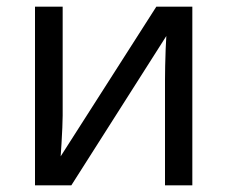

<svg xmlns="http://www.w3.org/2000/svg" viewBox="-20 -556 683 576"><path d="M168 -536V-209Q168 -197 167 -173Q166 -149 164.5 -125Q163 -101 162 -87L449 -536H557V0H475V-316Q475 -332 475.5 -358Q476 -384 477 -409.5Q478 -435 479 -448L194 0H85V-536Z"/></svg>

Font: Noto Sans IKEA
Style: Regular
Weight: 400
Designer: Monotype Design Team
Foundry: Monotype Imaging Inc.
Version: Version 2.001